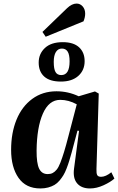

<svg xmlns="http://www.w3.org/2000/svg" viewBox="-20 -1037 658 1071"><path d="M216.8 -858.9 354 -991.2Q381.3 -1017.1 407.2 -1017.1Q427.2 -1017.1 441.2 -1001.2Q455.1 -985.4 455.1 -960.9Q455.1 -940.4 445.8 -918L234.9 -832ZM319.8 -582Q257.8 -582 226.8 -609.9Q195.8 -637.7 195.8 -688Q195.8 -736.8 230.5 -769.3Q265.1 -801.8 330.1 -801.8Q390.1 -801.8 421.1 -773.2Q452.1 -744.6 452.1 -695.8Q452.1 -645 416.7 -613.5Q381.3 -582 319.8 -582ZM321.8 -618.2Q368.2 -618.2 368.2 -694.8Q368.2 -732.4 357.4 -749.3Q346.7 -766.1 325.2 -766.1Q303.7 -766.1 291.7 -746.8Q279.8 -727.5 279.8 -691.9Q279.8 -652.3 289.6 -635.3Q299.3 -618.2 321.8 -618.2ZM530.8 -515.1 518.1 -94.2Q517.1 -70.3 522.2 -60.5Q527.3 -50.8 543.9 -50.8Q569.8 -50.8 601.1 -76.2L618.2 -41Q596.7 -21.5 557.9 -3.7Q519 14.2 481.9 14.2Q434.1 14.2 409.9 -14.6Q385.7 -43.5 393.1 -97.2L420.9 -307.1L412.1 -308.1L379.9 -187Q372.1 -159.2 366.2 -139.9Q360.4 -120.6 351.6 -97.7Q342.8 -74.7 333.7 -59.8Q324.7 -44.9 311.8 -29.5Q298.8 -14.2 283.7 -5.4Q268.6 3.4 248.8 8.8Q229 14.2 205.1 14.2Q124.5 14.2 83.3 -44.9Q42 -104 42 -201.2Q42 -295.4 72 -369.1Q102.1 -442.9 159.9 -485.4Q217.8 -527.8 294.9 -527.8Q359.9 -527.8 418.9 -500L509.8 -526.9ZM246.1 -65.9Q262.2 -65.9 273.9 -72Q285.6 -78.1 296.1 -90.8Q306.6 -103.5 316.9 -129.9Q327.1 -156.2 337.4 -189.7Q347.7 -223.1 361.8 -277.8L408.2 -455.1Q362.8 -480 315.9 -480Q252.9 -480 219.2 -403.3Q185.5 -326.7 184.1 -196.8Q183.6 -127 198.2 -96.4Q212.9 -65.9 246.1 -65.9Z"/></svg>

Font: Literata SemiBold
Style: Italic
Weight: 650
Italic angle: -2.39999°
Designer: Latin by Veronika Burian and Jose Scaglione. Greek by Irene Vlachou. Cyrillic by Vera Evstafieva
Foundry: TypeTogether
Version: Version 3.021